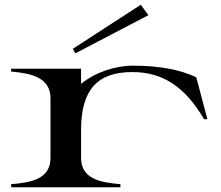

<svg xmlns="http://www.w3.org/2000/svg" viewBox="-20 -790 933 810"><path d="M322 -124V-248C324 -407 387 -486 538 -486C666 -486 760 -425 841 -287H855L808 -464C743 -495 656 -513 539 -513C469 -513 382 -486 322 -436V-500H27V-488C111 -481 193 -463 193 -376V-124C193 -34 111 -20 27 -13V0H488V-13C406 -20 322 -34 322 -124ZM606 -726 574 -770 287 -584 298 -565Z"/></svg>

Font: Sprat Extended Medium
Style: Regular
Weight: 500
Width: 9
Designer: Ethan Nakache
Foundry: Collletttivo
Version: Version 2.000;Glyphs 3.2 (3217)